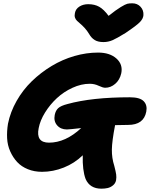

<svg xmlns="http://www.w3.org/2000/svg" viewBox="-20 -1010 899 1151"><path d="M772.9 -990.2Q803.2 -990.2 822.5 -969.5Q841.8 -948.7 839.8 -918.9Q838.4 -898.4 819.3 -878.2Q800.3 -857.9 731.9 -812Q679.7 -779.8 654.1 -768.8Q628.4 -757.8 600.1 -757.8Q567.9 -757.8 548.1 -769.8Q528.3 -781.7 514.2 -806.2Q502.4 -826.2 487.5 -842.3Q472.7 -858.4 461.9 -867.2Q451.2 -876 441.9 -885Q432.6 -894 429.2 -905.3Q425.8 -916.5 429.2 -932.1Q433.6 -956.5 456.1 -970.7Q478.5 -984.9 508.8 -984.9Q546.9 -984.9 574.5 -969.5Q602.1 -954.1 630.9 -915Q675.8 -950.7 703.6 -967.5Q731.4 -984.4 743.2 -987.3Q754.9 -990.2 772.9 -990.2ZM380.9 -233.9Q343.8 -233.9 322.3 -258.8Q300.8 -283.7 308.1 -320.8Q313.5 -347.7 329.1 -361.8Q344.7 -376 383.8 -386.2Q530.8 -426.8 758.8 -426.8Q818.8 -426.8 841.6 -403.1Q864.3 -379.4 856.9 -340.8Q841.8 -261.2 748 -261.2Q706.1 -261.2 669.9 -259.8Q651.4 -164.1 650.6 -113.5Q649.9 -63 665 -16.1Q674.3 19.5 676.5 36.4Q678.7 53.2 675.8 70.8Q671.9 89.4 657.2 101.3Q642.6 113.3 625.5 117.2Q608.4 121.1 587.9 121.1Q518.6 121.1 493.2 63Q473.6 10.7 476.1 -79.1Q426.8 -31.2 362.5 -5.6Q298.3 20 231.9 20Q185.5 20 147 4.4Q108.4 -11.2 83 -38.6Q57.6 -65.9 41.3 -102.5Q24.9 -139.2 22.7 -180.9Q20.5 -222.7 27.8 -268.1Q42 -338.9 79.6 -405Q117.2 -471.2 170.9 -523.2Q224.6 -575.2 289.3 -614.3Q354 -653.3 425.8 -674.1Q497.6 -694.8 567.9 -694.8Q638.2 -694.8 678 -659.2Q717.8 -623.5 707 -570.8Q698.2 -531.2 670.9 -507.6Q643.6 -483.9 610.8 -483.9Q596.7 -483.9 571.5 -495.8Q546.4 -507.8 518.1 -507.8Q466.8 -507.8 414.3 -483.6Q361.8 -459.5 320.8 -421.4Q279.8 -383.3 250.2 -335.7Q220.7 -288.1 211.9 -242.2Q193.8 -154.8 273.9 -154.8Q372.6 -154.8 466.8 -242.2Q394 -233.9 380.9 -233.9Z"/></svg>

Font: Shantell Sans Irregular Bouncy
Style: Italic
Weight: 800
Italic angle: -11.31°
Designer: Stephen Nixon, Anya Danilova, Shantell Martin
Foundry: Arrow Type
Version: Version 1.006;[9816181b4]